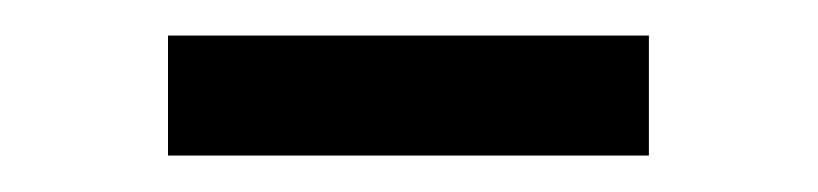

<svg xmlns="http://www.w3.org/2000/svg" viewBox="-20 -335 460 108"><path d="M74.5 -247.5V-315H345V-247.5Z"/></svg>

Font: Encode Sans SC Condensed Thin
Style: Regular
Weight: 400
Version: Version 3.002